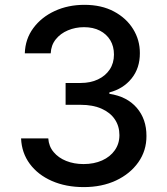

<svg xmlns="http://www.w3.org/2000/svg" viewBox="-20 -757 684 787"><path d="M323.2 9.9Q250 9.9 192.6 -15.3Q135.3 -40.5 102.1 -85.4Q68.9 -130.3 66.4 -189.6H177.9Q180 -157.3 199.8 -133.7Q219.5 -110.1 251.4 -97.3Q283.4 -84.5 322.4 -84.5Q365.4 -84.5 398.6 -99.4Q431.8 -114.3 450.6 -141.2Q469.5 -168 469.5 -203.1Q469.5 -239.7 450.8 -267.6Q432.2 -295.5 396.5 -311.4Q360.8 -327.4 310.4 -327.4H248.9V-416.9H310.4Q350.9 -416.9 381.6 -431.5Q412.3 -446 429.7 -472.1Q447.1 -498.2 447.1 -533.4Q447.1 -567.1 432 -592.2Q416.9 -617.2 389.4 -631.4Q361.9 -645.6 324.6 -645.6Q289.1 -645.6 258.3 -632.6Q227.6 -619.7 208.5 -595.7Q189.3 -571.7 187.9 -538.4H81.7Q83.5 -597.3 116.7 -642Q149.9 -686.8 204.5 -712Q259.2 -737.2 326 -737.2Q396 -737.2 446.9 -710Q497.9 -682.9 525.7 -637.8Q553.6 -592.7 553.3 -539.1Q553.6 -478 519.4 -435.4Q485.1 -392.8 428.3 -378.2V-372.5Q500.7 -361.5 540.7 -315Q580.6 -268.5 580.3 -199.6Q580.6 -139.6 547.1 -92Q513.5 -44.4 455.6 -17.2Q397.7 9.9 323.2 9.9Z"/></svg>

Font: InterMG Medium
Style: Regular
Weight: 500
Designer: Rasmus Andersson
Foundry: rsms
Version: Version 3.019;December 26, 2023;FontCreator 15.0.0.2955 64-b